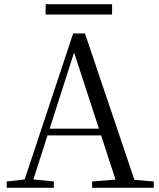

<svg xmlns="http://www.w3.org/2000/svg" viewBox="-20 -893 758 913"><path d="M197 -824V-873H513V-824ZM12 0V-30L110 -41H127L236 -30V0ZM84 0 328 -734H384L632 0H542L322 -675H342L338 -661L126 0ZM192 -249 196 -281H500L504 -249ZM418 0V-30L552 -41H581L711 -30V0Z"/></svg>

Font: Noto Serif JP
Style: Regular
Weight: 400
Designer: Ryoko NISHIZUKA  (kana & ideographs); Frank Grießhammer (Latin, Greek & Cyrillic); Wenlong ZHANG  (bopomofo); Sandoll Co
Foundry: Adobe
Version: Version 2.003-H1;hotconv 1.1.1;makeotfexe 2.6.0